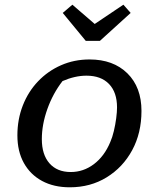

<svg xmlns="http://www.w3.org/2000/svg" viewBox="-20 -788 669 817"><path d="M277 9Q209 9 159 -18Q109 -45 81.5 -94.5Q54 -144 54 -212Q54 -280 77 -339Q100 -398 142 -442Q184 -486 240 -510.5Q296 -535 361 -535Q462 -535 522 -476Q582 -417 582 -316Q582 -222 542.5 -149Q503 -76 434 -33.5Q365 9 277 9ZM281 -56Q335 -56 379.5 -89.5Q424 -123 449 -183Q458 -203 464.5 -230.5Q471 -258 474.5 -285Q478 -312 478 -331Q478 -395 444 -430.5Q410 -466 348 -466Q299 -466 246 -443Q205 -390 181.5 -324Q158 -258 158 -196Q158 -130 190.5 -93Q223 -56 281 -56ZM345 -614 247 -733 288 -768 383 -686 505 -768 536 -733 405 -614Z"/></svg>

Font: Piazzolla SC Medium
Style: Italic
Weight: 500
Italic angle: -11.3°
Designer: Juan Pablo del Peral
Foundry: Huerta Tipografica
Version: Version 1.330